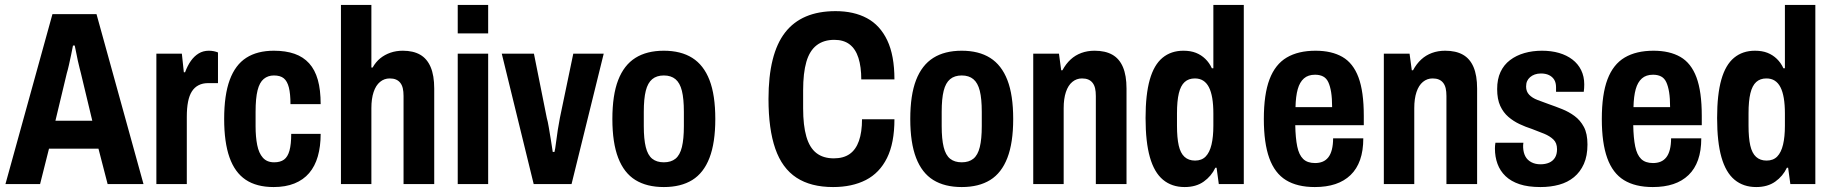

<svg xmlns="http://www.w3.org/2000/svg" viewBox="-20 -744 7407 776"><path d="M2 0 192 -687H370L560 0H415L378 -143H178L142 0ZM204 -256H353L307 -448Q305 -456 301.5 -469.5Q298 -483 294.5 -499Q291 -515 288 -531Q285 -547 282 -560H275Q272 -544 267.5 -522.5Q263 -501 258.5 -481Q254 -461 250 -448Z M612 0V-527H715L723 -452H728Q738 -479 751.5 -498Q765 -517 783 -528Q801 -539 824 -539Q835 -539 844.5 -537Q854 -535 861 -532V-408H820Q799 -408 782.5 -399.5Q766 -391 755.5 -374.5Q745 -358 740 -332.5Q735 -307 735 -272V0Z M1086 12Q1017 12 973 -17.5Q929 -47 907.5 -108Q886 -169 886 -263Q886 -360 908.5 -421Q931 -482 975.5 -510.5Q1020 -539 1087 -539Q1135 -539 1170.5 -526.5Q1206 -514 1229.5 -488Q1253 -462 1264.5 -421.5Q1276 -381 1276 -323H1154Q1154 -365 1147.5 -390.5Q1141 -416 1127 -427.5Q1113 -439 1087 -439Q1063 -439 1046 -425Q1029 -411 1021 -379Q1013 -347 1013 -292V-233Q1013 -191 1019.5 -158Q1026 -125 1042.5 -106.5Q1059 -88 1088 -88Q1113 -88 1128 -99Q1143 -110 1150 -135.5Q1157 -161 1157 -203H1276Q1276 -152 1264.5 -112Q1253 -72 1229.5 -44.5Q1206 -17 1170 -2.5Q1134 12 1086 12Z M1358 0V-724H1481V-471H1486Q1499 -494 1517 -508.5Q1535 -523 1558 -531Q1581 -539 1608 -539Q1650 -539 1678 -523Q1706 -507 1720.5 -473Q1735 -439 1735 -386V0H1611V-356Q1611 -374 1608 -387Q1605 -400 1598 -409Q1591 -418 1580.5 -422.5Q1570 -427 1555 -427Q1533 -427 1516 -413Q1499 -399 1490 -372Q1481 -345 1481 -307V0Z M1830 -609V-724H1953V-609ZM1830 0V-527H1953V0Z M2137 0 2008 -527H2138L2190 -267Q2194 -254 2198 -229.5Q2202 -205 2206.5 -178.5Q2211 -152 2214 -130H2221Q2224 -141 2227 -166Q2230 -191 2234.5 -219.5Q2239 -248 2243 -268L2297 -527H2420L2290 0Z M2663 12Q2594 12 2548 -16.5Q2502 -45 2478.5 -106Q2455 -167 2455 -263Q2455 -360 2478.5 -420.5Q2502 -481 2548 -510Q2594 -539 2663 -539Q2732 -539 2778 -510Q2824 -481 2847.5 -420.5Q2871 -360 2871 -263Q2871 -167 2847.5 -106Q2824 -45 2778 -16.5Q2732 12 2663 12ZM2663 -88Q2692 -88 2710 -102.5Q2728 -117 2736 -149.5Q2744 -182 2744 -234V-292Q2744 -345 2736 -377Q2728 -409 2710 -424Q2692 -439 2663 -439Q2634 -439 2616 -424Q2598 -409 2590 -377Q2582 -345 2582 -292V-234Q2582 -182 2590 -149.5Q2598 -117 2616 -102.5Q2634 -88 2663 -88Z M3347 12Q3257 12 3199 -26Q3141 -64 3113.5 -143Q3086 -222 3086 -344Q3086 -526 3153 -612.5Q3220 -699 3357 -699Q3431 -699 3484 -670.5Q3537 -642 3566 -581Q3595 -520 3595 -423H3461Q3461 -474 3449.5 -510Q3438 -546 3414 -564.5Q3390 -583 3352 -583Q3309 -583 3280.5 -561Q3252 -539 3239 -494Q3226 -449 3226 -379V-306Q3226 -237 3239 -192Q3252 -147 3279.5 -125.5Q3307 -104 3350 -104Q3389 -104 3414 -121.5Q3439 -139 3451.5 -174.5Q3464 -210 3464 -262H3595Q3595 -166 3565 -105.5Q3535 -45 3479.5 -16.5Q3424 12 3347 12Z M3867 12Q3798 12 3752 -16.5Q3706 -45 3682.5 -106Q3659 -167 3659 -263Q3659 -360 3682.5 -420.5Q3706 -481 3752 -510Q3798 -539 3867 -539Q3936 -539 3982 -510Q4028 -481 4051.5 -420.5Q4075 -360 4075 -263Q4075 -167 4051.5 -106Q4028 -45 3982 -16.5Q3936 12 3867 12ZM3867 -88Q3896 -88 3914 -102.5Q3932 -117 3940 -149.5Q3948 -182 3948 -234V-292Q3948 -345 3940 -377Q3932 -409 3914 -424Q3896 -439 3867 -439Q3838 -439 3820 -424Q3802 -409 3794 -377Q3786 -345 3786 -292V-234Q3786 -182 3794 -149.5Q3802 -117 3820 -102.5Q3838 -88 3867 -88Z M4156 0V-527H4260L4269 -460H4274Q4288 -486 4307 -503.5Q4326 -521 4350.5 -530Q4375 -539 4404 -539Q4447 -539 4475.5 -523Q4504 -507 4518.5 -473Q4533 -439 4533 -386V0H4409V-356Q4409 -374 4406 -387Q4403 -400 4396 -409Q4389 -418 4378.5 -422.5Q4368 -427 4353 -427Q4331 -427 4314 -413Q4297 -399 4288 -372Q4279 -345 4279 -307V0Z M4768 12Q4716 12 4680.5 -17.5Q4645 -47 4627.5 -108.5Q4610 -170 4610 -267Q4610 -362 4627 -422Q4644 -482 4678.5 -510.5Q4713 -539 4763 -539Q4792 -539 4813.5 -530.5Q4835 -522 4851.5 -506Q4868 -490 4878 -468H4884V-724H5007V0H4906L4897 -66H4892Q4876 -32 4845 -10Q4814 12 4768 12ZM4810 -95Q4837 -95 4853 -111.5Q4869 -128 4876.5 -159.5Q4884 -191 4884 -236V-285Q4884 -321 4879.5 -347.5Q4875 -374 4866 -391.5Q4857 -409 4843 -418Q4829 -427 4809 -427Q4784 -427 4768 -412.5Q4752 -398 4744.5 -367Q4737 -336 4737 -286V-236Q4737 -187 4744 -156Q4751 -125 4767.5 -110Q4784 -95 4810 -95Z M5294 12Q5223 12 5177.5 -16Q5132 -44 5110 -105Q5088 -166 5088 -263Q5088 -363 5111 -423.5Q5134 -484 5180.5 -511.5Q5227 -539 5297 -539Q5362 -539 5405.5 -514Q5449 -489 5470.5 -431.5Q5492 -374 5492 -276V-238H5215Q5216 -186 5223 -152Q5230 -118 5247 -101.5Q5264 -85 5295 -85Q5312 -85 5325.5 -90.5Q5339 -96 5348.5 -108Q5358 -120 5363 -139.5Q5368 -159 5368 -185H5490Q5490 -135 5477 -98Q5464 -61 5438.5 -36.5Q5413 -12 5377 0Q5341 12 5294 12ZM5216 -311H5364Q5364 -347 5360 -371.5Q5356 -396 5348.5 -412Q5341 -428 5327.5 -435Q5314 -442 5295 -442Q5267 -442 5250 -427Q5233 -412 5225 -383.5Q5217 -355 5216 -311Z M5573 0V-527H5677L5686 -460H5691Q5705 -486 5724 -503.5Q5743 -521 5767.5 -530Q5792 -539 5821 -539Q5864 -539 5892.5 -523Q5921 -507 5935.5 -473Q5950 -439 5950 -386V0H5826V-356Q5826 -374 5823 -387Q5820 -400 5813 -409Q5806 -418 5795.5 -422.5Q5785 -427 5770 -427Q5748 -427 5731 -413Q5714 -399 5705 -372Q5696 -345 5696 -307V0Z M6206 12Q6156 12 6121.5 0.5Q6087 -11 6065 -32Q6043 -53 6032.5 -81.5Q6022 -110 6022 -144Q6022 -149 6022.5 -155.5Q6023 -162 6024 -167H6137Q6136 -162 6136 -157.5Q6136 -153 6136 -148Q6137 -127 6145 -112Q6153 -97 6169 -88.5Q6185 -80 6206 -80Q6226 -80 6241 -86.5Q6256 -93 6264.5 -106.5Q6273 -120 6273 -141Q6273 -166 6258.5 -180Q6244 -194 6221 -203.5Q6198 -213 6171 -223Q6146 -231 6121.5 -242.5Q6097 -254 6076.5 -271.5Q6056 -289 6043.5 -316Q6031 -343 6031 -384Q6031 -424 6044.5 -453Q6058 -482 6083 -501Q6108 -520 6141 -529.5Q6174 -539 6212 -539Q6250 -539 6281 -530Q6312 -521 6335 -503.5Q6358 -486 6370.5 -460.5Q6383 -435 6383 -403Q6383 -396 6382.5 -387.5Q6382 -379 6381 -373H6269V-391Q6269 -410 6261.5 -422Q6254 -434 6240.5 -440.5Q6227 -447 6208 -447Q6194 -447 6183 -443Q6172 -439 6164 -432Q6156 -425 6152 -416Q6148 -407 6148 -394Q6148 -374 6160.5 -361Q6173 -348 6194 -340Q6215 -332 6240 -323Q6266 -314 6293.5 -303Q6321 -292 6344 -275Q6367 -258 6381.5 -231Q6396 -204 6396 -160Q6396 -114 6381.5 -81.5Q6367 -49 6341.5 -28Q6316 -7 6281.5 2.5Q6247 12 6206 12Z M6660 12Q6589 12 6543.5 -16Q6498 -44 6476 -105Q6454 -166 6454 -263Q6454 -363 6477 -423.5Q6500 -484 6546.5 -511.5Q6593 -539 6663 -539Q6728 -539 6771.5 -514Q6815 -489 6836.5 -431.5Q6858 -374 6858 -276V-238H6581Q6582 -186 6589 -152Q6596 -118 6613 -101.5Q6630 -85 6661 -85Q6678 -85 6691.5 -90.5Q6705 -96 6714.5 -108Q6724 -120 6729 -139.5Q6734 -159 6734 -185H6856Q6856 -135 6843 -98Q6830 -61 6804.5 -36.5Q6779 -12 6743 0Q6707 12 6660 12ZM6582 -311H6730Q6730 -347 6726 -371.5Q6722 -396 6714.5 -412Q6707 -428 6693.5 -435Q6680 -442 6661 -442Q6633 -442 6616 -427Q6599 -412 6591 -383.5Q6583 -355 6582 -311Z M7078 12Q7026 12 6990.5 -17.5Q6955 -47 6937.5 -108.5Q6920 -170 6920 -267Q6920 -362 6937 -422Q6954 -482 6988.5 -510.5Q7023 -539 7073 -539Q7102 -539 7123.5 -530.5Q7145 -522 7161.5 -506Q7178 -490 7188 -468H7194V-724H7317V0H7216L7207 -66H7202Q7186 -32 7155 -10Q7124 12 7078 12ZM7120 -95Q7147 -95 7163 -111.5Q7179 -128 7186.5 -159.5Q7194 -191 7194 -236V-285Q7194 -321 7189.5 -347.5Q7185 -374 7176 -391.5Q7167 -409 7153 -418Q7139 -427 7119 -427Q7094 -427 7078 -412.5Q7062 -398 7054.5 -367Q7047 -336 7047 -286V-236Q7047 -187 7054 -156Q7061 -125 7077.5 -110Q7094 -95 7120 -95Z"/></svg>

Font: Archivo Condensed
Style: Bold
Weight: 700
Width: 3
Designer: Hector Gatti
Foundry: Omnibus-Type
Version: Version 2.001